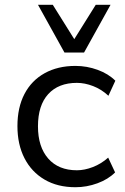

<svg xmlns="http://www.w3.org/2000/svg" viewBox="-20 -775 525 804"><path d="M296 9Q221 9 166.5 -23Q112 -55 82.5 -112.5Q53 -170 53 -247Q53 -325 82.5 -381.5Q112 -438 167 -468.5Q222 -499 296 -499Q344 -499 389 -482.5Q434 -466 463 -437L434 -374Q405 -401 370 -414.5Q335 -428 302 -428Q225 -428 182 -381Q139 -334 139 -246Q139 -160 182 -111Q225 -62 302 -62Q334 -62 369 -75.5Q404 -89 433 -115L462 -53Q433 -24 388 -7.5Q343 9 296 9ZM250 -555 139 -755H201L291 -611L381 -755H443L332 -555Z"/></svg>

Font: Nunito Sans 10pt
Style: Regular
Weight: 400
Designer: Vernon Adams
Foundry: Vernon Adams
Version: Version 3.101;gftools[0.9.27]